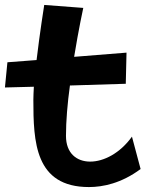

<svg xmlns="http://www.w3.org/2000/svg" viewBox="-23 -738 589 777"><path d="M244 -188C244 -248 250 -320 260 -392L486 -399L489 -525L277 -508C295 -619 314 -706 314 -706L156 -718C156 -718 138 -605 125 -495L7 -486L-3 -384L114 -387C113 -367 112 -348 112 -334C112 -165 118 19 337 19C393 19 468 4 546 -54C527 -126 511 -185 511 -185C463 -118 397 -84 342 -84C287 -84 244 -118 244 -188Z"/></svg>

Font: Peralta
Style: Regular
Weight: 400
Designer: Astigmatic (AOETI)
Foundry: Astigmatic (AOETI)
Version: Version 1.000